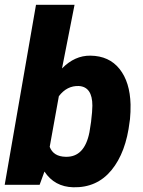

<svg xmlns="http://www.w3.org/2000/svg" viewBox="-25 -770 596 800"><path d="M515.1 -263.2Q500 -134.8 439.5 -61Q378.9 12.7 280.3 10.3Q202.1 8.3 160.2 -55.2L140.1 0H-5.4L125 -750H285.6L233.4 -484.9Q286.6 -539.1 352.1 -538.1Q429.7 -537.1 473.1 -482.7Q516.6 -428.2 519 -334.5Q519.5 -303.2 516.6 -273.4ZM355.5 -272.9Q359.4 -302.7 359.9 -329.6Q359.9 -408.2 303.7 -411.6Q253.9 -413.6 220.2 -369.1L182.1 -158.2Q197.3 -117.7 248.5 -116.7Q327.1 -114.3 347.7 -219.2L354.5 -262.7Z"/></svg>

Font: TypoPRO Roboto
Style: Italic
Weight: 900
Italic angle: -12°
Designer: Google
Version: Version 2.136; 2016